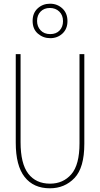

<svg xmlns="http://www.w3.org/2000/svg" viewBox="-20 -1006 540 1036"><path d="M344 -892Q344 -935 316.5 -960.5Q289 -986 250 -986Q211 -986 183.5 -961Q156 -936 156 -893Q156 -849 184.5 -824.5Q213 -800 251 -800Q290 -800 317 -825Q344 -850 344 -892ZM180 -893Q180 -924 199 -943.5Q218 -963 249 -963Q280 -963 300 -943.5Q320 -924 320 -892Q320 -861 301.5 -841.5Q283 -822 251 -822Q218 -822 199 -842.5Q180 -863 180 -893ZM435 -230V-714H409V-233Q409 -117 365 -66Q321 -15 250 -15Q174 -15 132.5 -69Q91 -123 91 -239V-714H65V-236Q65 -112 113 -51Q161 10 249 10Q329 10 382 -45.5Q435 -101 435 -230Z"/></svg>

Font: Noto Sans Mono UI Condensed Thin
Style: Regular
Weight: 250
Width: 3
Designer: Monotype Design team
Foundry: Monotype Imaging Inc.
Version: 1.000